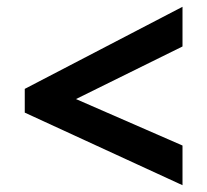

<svg xmlns="http://www.w3.org/2000/svg" viewBox="-20 -616 610 566"><path d="M53 -284V-354L518 -596V-479L204 -324L518 -187V-70Z"/></svg>

Font: Noto Sans Devanagari
Style: Regular
Weight: 400
Designer: Jelle Bosma - Monotype Design Team
Foundry: Monotype Imaging Inc.
Version: Version 2.003